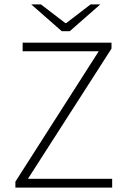

<svg xmlns="http://www.w3.org/2000/svg" viewBox="-20 -853 578 873"><path d="M50 0V-27L429 -620H83V-659H487V-632L107 -40H490V0ZM261 -711 122 -833H166L277 -748H281L392 -833H436L297 -711Z"/></svg>

Font: Mada Light
Style: Regular
Weight: 300
Designer: Khaled Hosny
Version: Version 1.5